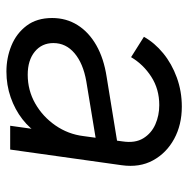

<svg xmlns="http://www.w3.org/2000/svg" viewBox="-14 -574 600 613"><g transform="rotate(90 286.5 -268.0)"><path d="M38 -134Q38 -179 60.5 -215Q83 -251 125 -275Q167 -299 226 -308L441 -343L434 -275L240 -243Q183 -233 150.5 -205.5Q118 -178 118 -138Q118 -101 145.5 -78.5Q173 -56 219 -56Q269 -56 311 -80Q353 -104 381 -144.5Q409 -185 415 -234L432 -359Q438 -399 422 -425Q406 -451 377.5 -463.5Q349 -476 316 -476Q265 -476 225.5 -450.5Q186 -425 163 -386L98 -427Q117 -461 150.5 -488.5Q184 -516 228 -532Q272 -548 321 -548Q379 -548 424 -523.5Q469 -499 492.5 -456Q516 -413 508 -356L458 0H382L397 -107L410 -94Q392 -63 361 -39Q330 -15 291 -1.5Q252 12 209 12Q165 12 126 -4Q87 -20 62.5 -52.5Q38 -85 38 -134Z"/></g></svg>

Font: Kosmopol Plus Jakarta Sans Italic It
Style: Regular
Weight: 400
Italic angle: -8.04999°
Designer: Gumpita Rahayu
Foundry: Tokotype
Version: Version 2.006